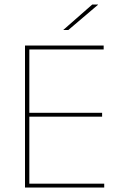

<svg xmlns="http://www.w3.org/2000/svg" viewBox="-20 -844 547 864"><path d="M92.5 0V-639H112V0ZM99 0V-17.5H449V0ZM102.5 -319V-336.5H439.5V-319ZM98 -621.5V-639H446.5V-621.5ZM395 -823.5H421V-822.5L287.5 -709H265V-709.5Z"/></svg>

Font: Anek Tamil Medium Thin
Style: Regular
Weight: 250
Version: Version 1.003